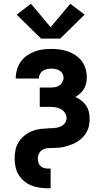

<svg xmlns="http://www.w3.org/2000/svg" viewBox="-20 -789 540 1024"><path d="M199 -583 69 -711 145 -769 250 -644 355 -769 431 -711 301 -583ZM234 215Q211 215 188.5 211.5Q166 208 145.5 199.5Q125 191 107.5 176Q90 161 78.5 141.5Q67 122 62.5 100Q58 78 58 55Q58 32 63 9Q68 -14 81 -33.5Q94 -53 112.5 -67.5Q131 -82 152.5 -90.5Q174 -99 197.5 -101.5Q221 -104 244 -105Q254 -105 264 -105.5Q274 -106 283.5 -108Q293 -110 302 -114Q311 -118 318.5 -124Q326 -130 330.5 -139.5Q335 -149 335 -158Q335 -173 327 -186Q319 -199 306.5 -206Q294 -213 279.5 -216Q265 -219 250 -219H192V-322H250Q262 -322 274.5 -324.5Q287 -327 297 -333.5Q307 -340 313 -351.5Q319 -363 319 -375Q319 -386 313 -396.5Q307 -407 297 -413Q287 -419 275.5 -421Q264 -423 253 -423Q241 -423 229.5 -420.5Q218 -418 208 -411Q198 -404 192.5 -393Q187 -382 187 -371Q187 -370 187 -370Q187 -370 187 -370H64Q64 -370 64 -370.5Q64 -371 64 -372Q64 -395 70.5 -417.5Q77 -440 90 -459Q103 -478 122 -491.5Q141 -505 162.5 -513.5Q184 -522 207 -525Q230 -528 253 -528Q276 -528 298.5 -525Q321 -522 342.5 -514.5Q364 -507 383.5 -494Q403 -481 416.5 -462.5Q430 -444 436.5 -422Q443 -400 443 -377Q443 -361 439.5 -345Q436 -329 428 -315.5Q420 -302 408 -291Q396 -280 382 -272Q399 -264 414 -252.5Q429 -241 439.5 -225.5Q450 -210 454 -192Q458 -174 458 -155Q458 -141 456 -127Q454 -113 449 -100Q444 -87 436 -75Q428 -63 418 -53.5Q408 -44 396.5 -36Q385 -28 372 -22.5Q359 -17 345.5 -12.5Q332 -8 318.5 -5Q305 -2 291 -1Q277 0 263 0Q249 0 234.5 1Q220 2 208 9Q196 16 189 28.5Q182 41 182 55Q182 66 184.5 76.5Q187 87 194.5 95Q202 103 212.5 106.5Q223 110 234 110H250V215Z"/></svg>

Font: Iosevka SS04 Extrabold
Style: Regular
Weight: 800
Monospace: yes
Designer: Belleve Invis
Foundry: Belleve Invis
Version: Version 19.0.0; ttfautohint (v1.8.4)